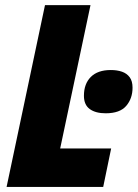

<svg xmlns="http://www.w3.org/2000/svg" viewBox="-20 -734 540 754"><path d="M5.9 0 156.7 -713.9H335.4L216.3 -150.9H416.5L385.3 0ZM395 -289.1Q355.5 -289.1 332.5 -305.7Q309.6 -322.3 309.6 -357.9Q309.6 -404.8 336.7 -431.9Q363.8 -459 415 -459Q439.9 -459 459 -452.4Q478 -445.8 489.3 -430.7Q500.5 -415.5 500.5 -389.6Q500.5 -347.2 475.6 -318.1Q450.7 -289.1 395 -289.1Z"/></svg>

Font: Open Sans SemiCondensed ExtraBold
Style: Italic
Weight: 800
Width: 4
Italic angle: -12°
Designer: Monotype Design Team
Foundry: Monotype Imaging Inc.
Version: Version 3.003